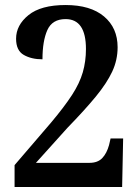

<svg xmlns="http://www.w3.org/2000/svg" viewBox="-20 -744 559 764"><path d="M38 0V-87L183 -256Q236 -319 266.5 -366Q297 -413 309.5 -456.5Q322 -500 322 -549Q322 -668 241 -668Q188 -668 168.5 -624.5Q149 -581 149 -508Q105 -508 74.5 -525.5Q44 -543 44 -590Q44 -644 93.5 -684Q143 -724 241 -724Q340 -724 394 -678.5Q448 -633 448 -556Q448 -505 426.5 -459Q405 -413 361.5 -360Q318 -307 249 -236L123 -96H336Q369 -96 387 -115Q405 -134 414 -167L420 -193H470L466 0Z"/></svg>

Font: Noto Serif Tamil SemiCondensed SemiBold
Style: Regular
Weight: 600
Width: 4
Designer: Indian Type Foundry, Tom Grace, and the Monotype Design Team
Foundry: Monotype Imaging Inc.
Version: Version 2.004; ttfautohint (v1.8.4.7-5d5b)